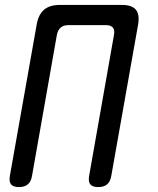

<svg xmlns="http://www.w3.org/2000/svg" viewBox="-20 -750 640 780"><path d="M57 10Q34 10 25 -1Q16 -12 20 -35L129 -650Q136 -691 159 -710.5Q182 -730 223 -730H475Q516 -730 532 -710.5Q548 -691 541 -650L432 -35Q428 -12 415 -1Q402 10 379 10Q356 10 347 -1Q338 -12 342 -35L443 -608Q447 -628 438.5 -638Q430 -648 410 -648H258Q238 -648 226.5 -638Q215 -628 211 -608L110 -35Q106 -12 93 -1Q80 10 57 10Z"/></svg>

Font: Maple Mono Normal NL
Style: Italic
Weight: 400
Italic angle: -10°
Monospace: yes
Designer: subframe7536
Version: Version 7.000